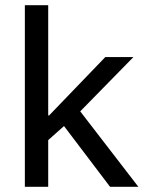

<svg xmlns="http://www.w3.org/2000/svg" viewBox="-20 -720 567 740"><path d="M75.8 0V-700H165.8V-275H169.2L385.8 -500H494.2L289.2 -290.8L513.3 0H404.2L226.7 -234.2L165.8 -180V0Z"/></svg>

Font: Funnel Sans Light
Style: Regular
Weight: 400
Version: Version 1.000